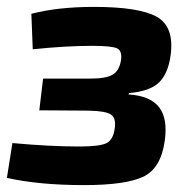

<svg xmlns="http://www.w3.org/2000/svg" viewBox="-26 -525 560 557"><path d="M69 -382 65 -485Q142 -505 247 -505Q377 -505 428.5 -476.5Q480 -448 469 -365Q462 -312 435.5 -286Q409 -260 348 -255L347 -251Q410 -247 435.5 -214Q461 -181 452 -117Q441 -37 390 -12.5Q339 12 218 12Q87 12 -6 -9L10 -110Q118 -100 205 -100Q264 -100 283.5 -110Q303 -120 307 -154Q311 -183 295.5 -193Q280 -203 232 -204L88 -205L99 -297H236Q282 -297 301 -308.5Q320 -320 325 -350Q329 -377 314 -384.5Q299 -392 241 -392Q165 -392 69 -382Z"/></svg>

Font: Ezarion
Style: Bold Italic
Weight: 700
Italic angle: -8°
Designer: Natanael Gama
Version: Version 1.001;PS 001.001;hotconv 1.0.70;makeotf.lib2.5.58329